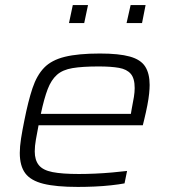

<svg xmlns="http://www.w3.org/2000/svg" viewBox="-20 -729 667 757"><path d="M287 8Q201 8 151 -4.5Q101 -17 79.5 -46Q58 -75 58 -126Q58 -151 63 -183Q68 -215 76 -254Q91 -330 108 -381Q125 -432 154 -462Q183 -492 235.5 -505Q288 -518 374 -518Q449 -518 492 -506Q535 -494 552.5 -466.5Q570 -439 570 -394Q570 -380 568 -360Q566 -340 561 -314Q556 -288 548 -255L543 -235H132Q126 -204 121.5 -178.5Q117 -153 117 -132Q117 -98 133 -78Q149 -58 187 -50.5Q225 -43 291 -43Q321 -43 355 -44.5Q389 -46 422.5 -49Q456 -52 481 -55L471 -6Q450 -2 418.5 1.5Q387 5 353 6.5Q319 8 287 8ZM141 -280H496L499 -298Q505 -328 508 -347Q511 -366 511 -382Q511 -420 495.5 -438Q480 -456 449 -461.5Q418 -467 369 -467Q305 -467 266 -460.5Q227 -454 204.5 -434Q182 -414 168 -377.5Q154 -341 141 -280ZM479 -638 495 -709H554L540 -638ZM252 -638 267 -709H327L312 -638Z"/></svg>

Font: Saira Expanded Light
Style: Italic
Weight: 300
Width: 7
Italic angle: -12°
Designer: Hector Gatti with collaboration of the Omnibus-Type team
Foundry: Omnibus-Type
Version: Version 1.101